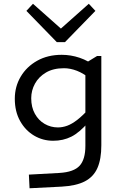

<svg xmlns="http://www.w3.org/2000/svg" viewBox="-20 -768 654 1027"><path d="M436.7 12.1V-430.3L499.3 -468.5H522V9.1Q522 83.2 501.2 130.5Q480.4 177.8 434.1 201.9Q387.8 226 309.7 230.3L138.1 239L134.5 166L298.9 157Q374.7 152.3 405.7 118.7Q436.7 85 436.7 12.1ZM59.2 -239.6Q59.2 -304.8 90.7 -358Q122.2 -411.3 178.7 -443Q235.2 -474.8 310.1 -474.8Q359.2 -474.8 405.9 -459Q452.6 -443.3 496.8 -409L469 -342Q427.6 -375.4 391.7 -389.3Q355.8 -403.1 322.5 -403.1Q265 -403.1 226 -380.1Q187 -357 167 -320.5Q147 -284 147 -242.3Q147 -194.7 166.6 -159.4Q186.1 -124.1 218.8 -105.3Q251.6 -86.4 289.7 -86.4Q314.3 -86.4 339.3 -95.4Q364.2 -104.4 393.5 -127Q422.7 -149.6 461.3 -191.9L453.9 -115.4Q405.2 -58.7 361.4 -36.9Q317.7 -15.1 264.7 -15.1Q209 -15.1 162.4 -42.6Q115.9 -70.1 87.5 -120.8Q59.2 -171.5 59.2 -239.6ZM490.3 -709.8 327.7 -542.8H297L294 -604.7L455 -747.8ZM121.2 -709.8 156.4 -747.8 317.5 -604.7 314.4 -542.8H283.7Z"/></svg>

Font: Intel One Mono Light
Style: Regular
Weight: 300
Monospace: yes
Designer: Fred Shallcrass
Foundry: Frere-Jones Type LLC
Version: Version 1.004